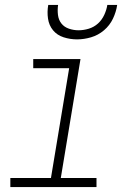

<svg xmlns="http://www.w3.org/2000/svg" viewBox="-20 -760 540 780"><path d="M22 0V-37H187L261 -483H115V-520H307L227 -37H372V0ZM293 -600Q265 -600 238.5 -608.5Q212 -617 195.5 -637Q179 -657 175 -684.5Q171 -712 176 -740H216Q213 -720 215.5 -699.5Q218 -679 229.5 -664.5Q241 -650 260 -643.5Q279 -637 299 -637Q320 -637 341 -643.5Q362 -650 378 -664.5Q394 -679 403.5 -699.5Q413 -720 416 -740H456Q452 -712 439 -684.5Q426 -657 402.5 -637Q379 -617 350 -608.5Q321 -600 293 -600Z"/></svg>

Font: Iosevka SS04 Extralight
Style: Italic
Weight: 200
Italic angle: -9°
Monospace: yes
Designer: Belleve Invis
Foundry: Belleve Invis
Version: Version 19.0.0; ttfautohint (v1.8.4)